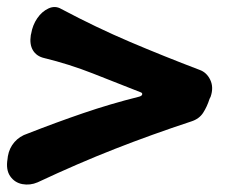

<svg xmlns="http://www.w3.org/2000/svg" viewBox="-21 -517 641 536"><path d="M564 -241Q557 -219 546 -202Q535 -185 513 -178Q401 -141 299 -101Q197 -61 84 -8Q63 1 41.5 -3Q20 -7 7.5 -25Q-5 -43 0 -73L1 -81Q5 -104 19.5 -120.5Q34 -137 56 -144Q135 -175 211 -201Q287 -227 367 -247Q375 -249 376 -253.5Q377 -258 370 -260Q304 -286 238 -312Q172 -338 102 -355Q81 -360 71 -376.5Q61 -393 65 -419L66 -423Q70 -447 83 -466Q96 -485 114.5 -493.5Q133 -502 150 -492Q248 -440 342 -400Q436 -360 536 -322Q556 -315 566 -294Q576 -273 567 -247Z"/></svg>

Font: Winky Sans ExtraBold
Style: Italic
Weight: 800
Italic angle: -8.97852°
Designer: Simon Atzbach
Foundry: typofactur
Version: Version 1.205